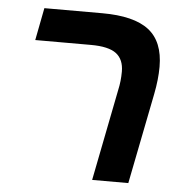

<svg xmlns="http://www.w3.org/2000/svg" viewBox="-47 -652 670 697"><g transform="rotate(5 288.0 -303.0)"><path d="M511.2 -330.1 445.8 0H314L379.9 -334Q387.2 -366.2 387.2 -400.9Q387.2 -445.3 359.4 -466.6Q331.5 -487.8 267.1 -487.8H64L86.9 -606H297.9Q413.6 -606 467.8 -564Q522 -522 522 -430.2Q522 -384.3 511.2 -330.1Z"/></g></svg>

Font: Arimo
Style: Bold Italic
Weight: 700
Italic angle: -12°
Designer: Steve Matteson
Foundry: Monotype Imaging Inc.
Version: Version 1.33